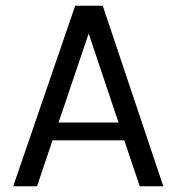

<svg xmlns="http://www.w3.org/2000/svg" viewBox="-20 -649 615 669"><path d="M109 0H26L242 -629H338L549 0H467L413 -160H163ZM393 -222 289 -532 184 -222Z"/></svg>

Font: Karla Neue
Style: Regular
Weight: 400
Designer: Jonathan Pinhorn
Foundry: PYRS Fontlab Ltd. / Made with FontLab
Version: Version 1.000;PS 001.001;hotconv 1.0.56